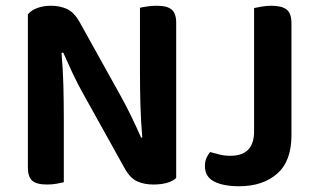

<svg xmlns="http://www.w3.org/2000/svg" viewBox="-20 -635 1109 668"><path d="M144 7Q107 7 92 -6.5Q77 -20 77 -52V-585Q88 -599 109.5 -607Q131 -615 157 -615Q188 -615 212.5 -604Q237 -593 256 -560L400 -301Q420 -265 438.5 -226.5Q457 -188 471 -156L475 -157Q470 -216 468.5 -271.5Q467 -327 467 -381V-608Q475 -610 491.5 -612.5Q508 -615 525 -615Q562 -615 577.5 -601.5Q593 -588 593 -556V-16Q582 -5 561.5 1Q541 7 513 7Q483 7 458.5 -3.5Q434 -14 415 -47L271 -306Q251 -341 232.5 -380.5Q214 -420 200 -452L194 -451Q199 -396 200.5 -338Q202 -280 202 -228V-1Q194 1 178 4Q162 7 144 7ZM994 -164Q994 -74 944 -30.5Q894 13 812 13Q757 13 725 -3.5Q693 -20 693 -57Q693 -74 698.5 -86Q704 -98 711 -106Q728 -101 745 -97Q762 -93 782 -93Q864 -93 864 -178V-607Q873 -609 890 -612Q907 -615 924 -615Q960 -615 977 -602Q994 -589 994 -554Z"/></svg>

Font: Baloo Chettan 2 SemiBold
Style: Regular
Weight: 600
Designer: Maithili Shingre, Unnati Kotecha and Ek Type
Foundry: Ek Type
Version: Version 1.640;hotconv 1.0.111;makeotfexe 2.5.65597; ttfautoh